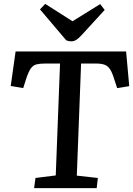

<svg xmlns="http://www.w3.org/2000/svg" viewBox="-20 -965 683 985"><path d="M162 -52 266 -65 288 -639H209Q184 -639 166.5 -634.5Q149 -630 137.5 -613Q126 -596 114 -560L99 -513L35 -524L60 -701H627L643 -523L581 -513L566 -559Q556 -592 545 -609Q534 -626 517.5 -632.5Q501 -639 474 -639H396L374 -64L482 -52L476 0H155ZM185 -917 212 -945 352 -856 494 -944 517 -914 397 -783Q382 -767 370.5 -760Q359 -753 347 -753Q338 -753 332 -754.5Q326 -756 320 -758Z"/></svg>

Font: Literata Medium
Style: Italic
Weight: 500
Italic angle: -2°
Designer: Latin by Veronika Burian and Jose Scaglione. Greek by Irene Vlachou. Cyrillic by Vera Evstafieva
Foundry: TypeTogether
Version: Version 3.103;gftools[0.9.29]